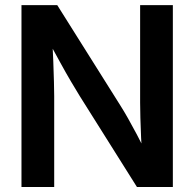

<svg xmlns="http://www.w3.org/2000/svg" viewBox="-20 -748 777 768"><path d="M65.9 0V-727.5H209L462.9 -323.7Q475.6 -303.7 492.2 -274.4Q508.8 -245.1 527.3 -210.2Q545.9 -175.3 563 -137.7L548.8 -120.1Q546.4 -155.8 544.4 -197.3Q542.5 -238.8 541.5 -276.6Q540.5 -314.5 540.5 -337.4V-727.5H671.4V0H527.8L299.3 -363.3Q283.2 -389.2 263.7 -422.4Q244.1 -455.6 220.9 -498Q197.8 -540.5 168.5 -593.8L188.5 -604.5Q191.4 -550.8 193.1 -503.7Q194.8 -456.5 195.8 -420.7Q196.8 -384.8 196.8 -363.8V0Z"/></svg>

Font: Inter 24pt SemiBold
Style: Regular
Weight: 600
Designer: Rasmus Andersson
Foundry: rsms
Version: Version 4.001;git-66647c0bb